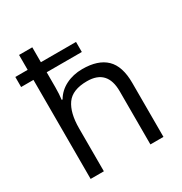

<svg xmlns="http://www.w3.org/2000/svg" viewBox="-176 -890 966 1019"><g transform="rotate(-30 306.5 -380.0)"><path d="M166.5 -759.8V-668.5H381.8V-606.9H166.5V-514.6Q166.5 -473.1 162.1 -439.9H167.5Q191.9 -481.9 237.1 -504.6Q282.2 -527.3 338.4 -527.3Q434.1 -527.3 482.9 -480.2Q531.7 -433.1 531.7 -331.1V0H451.7V-325.7Q451.7 -459 327.6 -459Q237.8 -459 202.1 -408.4Q166.5 -357.9 166.5 -262.7V0H85.4V-606.9H9.8V-668.5H85.4V-759.8Z"/></g></svg>

Font: Open Sans
Style: Regular
Weight: 400
Designer: Monotype Design Team
Foundry: Monotype Imaging Inc.
Version: Version 3.000; ttfautohint (v1.8.4)